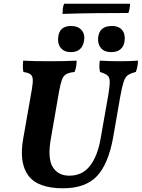

<svg xmlns="http://www.w3.org/2000/svg" viewBox="-20 -1006 764 1035"><path d="M320 9Q183 9 132.5 -60Q82 -129 105 -258L152 -526Q158 -561 156.5 -579.5Q155 -598 143.5 -606Q132 -614 106 -618Q101 -646 105 -679Q141 -677 174 -676.5Q207 -676 246 -676Q282 -676 317.5 -676.5Q353 -677 393 -679Q393 -663 390.5 -648Q388 -633 382 -618Q353 -615 337.5 -606.5Q322 -598 314 -576.5Q306 -555 298 -511L255 -263Q235 -155 263.5 -107Q292 -59 354 -59Q424 -59 465 -112Q506 -165 522 -257L564 -495Q572 -543 571.5 -566.5Q571 -590 558.5 -600Q546 -610 519 -618Q513 -647 518 -679Q550 -677 576 -676.5Q602 -676 621 -676Q650 -676 671.5 -676.5Q693 -677 724 -679Q723 -646 712 -618Q684 -611 669.5 -601Q655 -591 646.5 -565Q638 -539 628 -484L590 -266Q564 -121 502 -56Q440 9 320 9ZM362 -725Q326 -725 307.5 -748Q289 -771 294 -808Q301 -866 364 -866Q400 -866 419.5 -844Q439 -822 433 -785Q422 -725 362 -725ZM579 -725Q543 -725 524.5 -746.5Q506 -768 509 -803Q515 -866 584 -866Q619 -866 637.5 -845Q656 -824 652 -787Q644 -725 579 -725ZM317 -931Q317 -941 318.5 -958Q320 -975 326 -986H681Q681 -976 679 -962.5Q677 -949 672 -936Q582 -936 493.5 -935Q405 -934 317 -931Z"/></svg>

Font: Vollkorn
Style: Bold Italic
Weight: 700
Italic angle: -11°
Designer: Friedrich Althausen
Foundry: Friedrich Althausen
Version: Version 5.000; ttfautohint (v1.8.3)